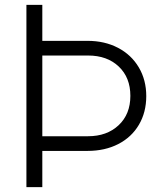

<svg xmlns="http://www.w3.org/2000/svg" viewBox="-20 -765 675 785"><path d="M88 -745H153V-598H338Q408 -598 462.5 -569.5Q517 -541 547.5 -489.5Q578 -438 578 -372Q578 -306 548 -255Q518 -204 463.5 -176Q409 -148 338 -148H153V0H88ZM340 -208Q417 -208 465 -253Q513 -298 513 -373Q513 -448 465.5 -493Q418 -538 340 -538H153V-208Z"/></svg>

Font: BLUETTI 2.0 Extralight
Style: Roman
Weight: 200
Designer: Stijn de Vries
Foundry: tokotype
Version: Version 2.005;October 31, 2023;FontCreator 14.0.0.2814 64-bi